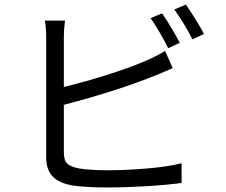

<svg xmlns="http://www.w3.org/2000/svg" viewBox="-20 -808 996 848"><path d="M184 -640V-114C184 -36 225 -3 298 11C337 17 395 20 451 20C555 20 699 12 782 0V-87C703 -66 556 -56 455 -56C408 -56 359 -59 329 -64C282 -74 262 -86 262 -135V-345C426 -388 588 -438 743 -507L709 -583C683 -567 655 -553 625 -540C526 -497 375 -451 262 -424V-640C262 -666 264 -695 267 -717H178C183 -695 184 -663 184 -640ZM830 -634 881 -658C863 -693 826 -752 801 -788L750 -766C777 -729 809 -676 830 -634ZM645 -728C671 -691 704 -634 723 -595L774 -619C754 -657 720 -715 696 -749Z"/></svg>

Font: Kinto Sans
Style: Regular
Weight: 400
Designer: Authors: Ryoko NISHIZUKA  (kana & ideographs); Paul D. Hunt (Latin, Greek & Cyrillic); Wenlong ZHANG  (bopomofo); Sandol
Foundry: Adobe Systems Incorporated, ookami Inc.
Version: Version 0.001